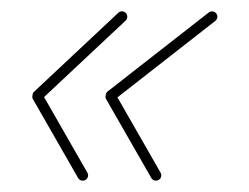

<svg xmlns="http://www.w3.org/2000/svg" viewBox="-20 -435 442 341"><path d="M350.7 -412.8C350.7 -412.8 350.7 -412.8 350.7 -412.8C290.6 -365.9 230.5 -318.9 170.4 -272C169.2 -271 168.2 -268.6 167.7 -266.2C167.2 -263.7 167.3 -261.1 168 -259.8C194.9 -212.8 221.8 -165.8 248.7 -118.9C251.3 -114.3 257.1 -112.8 261.7 -115.4C266.3 -118 267.8 -123.8 265.2 -128.3C238.3 -175.3 211.4 -222.2 184.5 -269.2C183.7 -270.5 182.5 -267 181.8 -263.4C181.1 -259.8 180.9 -256 182.1 -257C242.2 -303.9 302.3 -350.9 362.4 -397.9C366.5 -401.1 367.3 -407.1 364 -411.2C360.8 -415.3 354.8 -416.1 350.7 -412.8ZM190.1 -412.3C190.1 -412.3 190.1 -412.3 190.1 -412.3C140 -365.3 89.9 -318.4 39.8 -271.4C38.8 -270.5 38 -268.2 37.6 -265.8C37.3 -263.4 37.3 -260.9 38 -259.8C64.9 -212.8 91.8 -165.8 118.7 -118.9C121.3 -114.3 127.1 -112.8 131.7 -115.4C136.3 -118 137.8 -123.8 135.2 -128.3C135.2 -128.3 135.2 -128.3 135.2 -128.3C108.3 -175.3 81.4 -222.2 54.5 -269.2C53.8 -270.4 52.9 -267 52.4 -263.6C51.9 -260.1 51.8 -256.6 52.8 -257.5C102.9 -304.5 153 -351.5 203.1 -398.4C206.9 -402 207.1 -408 203.5 -411.8C199.9 -415.7 193.9 -415.9 190.1 -412.3Z"/></svg>

Font: FRB American Cursive Extralight
Style: Italic
Weight: 200
Italic angle: -25°
Version: Version 2.0;Modular Font Editor K font №1